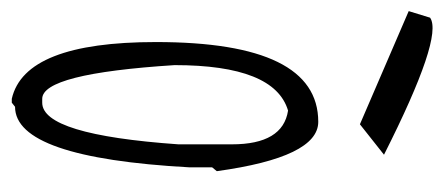

<svg xmlns="http://www.w3.org/2000/svg" viewBox="-276 -526 790 342"><g transform="rotate(90 119.0 -355.0)"><path d="M165 -526.9Q228 -526.9 252.9 -346.2L246.1 -337.9V-297.9Q229 13.2 138.2 13.2L130.9 19H124Q22.9 -3.9 22.9 -237.8Q22.9 -526.9 165 -526.9ZM64 -271Q79.1 -35.2 124 -35.2H130.9Q188 -35.2 205.1 -277.8V-373Q205.1 -463.9 145 -473.1Q64 -449.2 64 -271ZM-20.5 -726.1Q13.7 -750 223.6 -644L169.4 -601.1L-32.2 -688Z"/></g></svg>

Font: Loved by the King
Style: Regular
Weight: 400
Designer: Kimberly Geswein
Foundry: Kimberly Geswein
Version: Version 1.002 2006